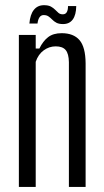

<svg xmlns="http://www.w3.org/2000/svg" viewBox="-20 -738 410 758"><path d="M54.5 0V-600H121V-546.5H135.5Q149.5 -575.5 169.8 -591.2Q190 -607 223.5 -607Q270.5 -607 294 -579.5Q317.5 -552 318 -488V0H252V-492.5Q251.5 -526 239.2 -540.5Q227 -555 200 -555Q174 -555 152.5 -539.2Q131 -523.5 121 -494V0ZM248.5 -714H281Q280.5 -679 267.2 -661Q254 -643 229 -643Q212.5 -643 202.8 -648.2Q193 -653.5 186 -660.8Q179 -668 171.5 -673.2Q164 -678.5 152.5 -678.5Q142 -678.5 136 -669.8Q130 -661 128 -645H96Q99 -681 113.8 -699.2Q128.5 -717.5 153.5 -717.5Q171 -717.5 181 -712Q191 -706.5 197.8 -699.5Q204.5 -692.5 211 -687Q217.5 -681.5 228 -681.5Q238.5 -681.5 243.5 -689.8Q248.5 -698 248.5 -714Z"/></svg>

Font: Big Shoulders Display Thin
Style: Regular
Weight: 400
Version: Version 2.002